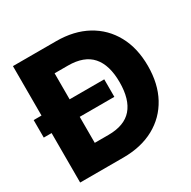

<svg xmlns="http://www.w3.org/2000/svg" viewBox="-164 -884 1032 1039"><g transform="rotate(-30 352.0 -364.0)"><path d="M316.9 0H46.9V-727.5H316.9Q427.7 -727.5 509.3 -682.9Q590.8 -638.2 635.5 -556.6Q680.2 -475.1 680.2 -363.8Q680.2 -252.4 636 -170.9Q591.8 -89.4 510.3 -44.7Q428.7 0 316.9 0ZM222.7 -146.5H308.1Q408.2 -146.5 455.8 -201.4Q503.4 -256.3 503.4 -363.8Q503.4 -471.2 455.1 -526.1Q406.7 -581.1 306.2 -581.1H222.7ZM-2 -309.1V-418.5H439V-309.1Z"/></g></svg>

Font: Inter Display ExtraBold
Style: Regular
Weight: 800
Designer: Rasmus Andersson
Foundry: rsms
Version: Version 4.000;git-a52131595